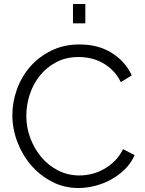

<svg xmlns="http://www.w3.org/2000/svg" viewBox="-20 -937 726 963"><path d="M42 -360Q42 -424 64.5 -487.5Q87 -551 130 -601Q173 -651 236 -682.5Q299 -714 379 -714Q474 -714 541.5 -671Q609 -628 641 -559L586 -525Q569 -560 544.5 -584Q520 -608 492 -623Q464 -638 434 -644.5Q404 -651 375 -651Q311 -651 262 -625Q213 -599 179.5 -557Q146 -515 129 -462.5Q112 -410 112 -356Q112 -297 132.5 -243Q153 -189 188.5 -147.5Q224 -106 272.5 -81.5Q321 -57 378 -57Q408 -57 439.5 -64.5Q471 -72 500.5 -88.5Q530 -105 555 -129.5Q580 -154 597 -189L655 -159Q638 -119 607 -88.5Q576 -58 538 -37Q500 -16 457.5 -5Q415 6 374 6Q301 6 240 -26Q179 -58 135 -109.5Q91 -161 66.5 -226.5Q42 -292 42 -360ZM346 -820V-917H408V-820Z"/></svg>

Font: PTCRaleway
Style: Regular
Weight: 400
Designer: Matt McInerney, Pablo Impallari, Rodrigo Fuenzalida
Foundry: Matt McInerney, Pablo Impallari, Rodrigo Fuenzalida
Version: Version 3.000g; ttfautohint (v1.5) -l 8 -r 28 -G 28 -x 14 -D